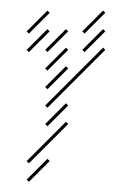

<svg xmlns="http://www.w3.org/2000/svg" viewBox="-20 -239 223 370"><path d="M71.4 -102.9 111.4 -142.9 107.1 -147.1 67.1 -107.1ZM71.4 -67.1 111.4 -107.1 107.1 -111.4 67.1 -71.4ZM71.4 -31.4 182.9 -142.9 178.6 -147.1 67.1 -35.7ZM71.4 4.3 111.4 -35.7 107.1 -40 67.1 0ZM35.7 -174.3 75.7 -214.3 71.4 -218.6 31.4 -178.6ZM35.7 -138.6 75.7 -178.6 71.4 -182.9 31.4 -142.9ZM35.7 75.7 111.4 0 107.1 -4.3 31.4 71.4ZM35.7 111.4 75.7 71.4 71.4 67.1 31.4 107.1ZM142.9 -138.6 182.9 -178.6 178.6 -182.9 138.6 -142.9ZM142.9 -174.3 182.9 -214.3 178.6 -218.6 138.6 -178.6ZM71.4 -138.6 111.4 -178.6 107.1 -182.9 67.1 -142.9Z"/></svg>

Font: Gossip Low Needlepoint
Style: Regular
Weight: 100
Width: 3
Designer: Deborah Khodanovich
Version: Version 1.001;Glyphs 3.3.1 (3343)